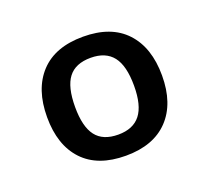

<svg xmlns="http://www.w3.org/2000/svg" viewBox="-69 -747 541 496"><g transform="rotate(-20 201.0 -498.5)"><path d="M43 -498Q43 -575 83.5 -618.5Q124 -662 201 -662Q278 -662 318.5 -618.5Q359 -575 359 -498Q359 -421 318 -378Q277 -335 201 -335Q124 -335 83.5 -378Q43 -421 43 -498ZM282 -498Q282 -553 262 -578.5Q242 -604 201 -604Q159 -604 139.5 -578.5Q120 -553 120 -498Q120 -444 139.5 -418.5Q159 -393 201 -393Q242 -393 262 -418.5Q282 -444 282 -498Z"/></g></svg>

Font: Pridi
Style: Regular
Weight: 400
Designer: Katatrad Team
Foundry: CadsonDemak
Version: Version 1.001